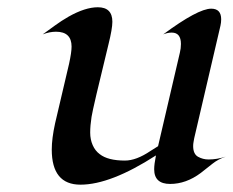

<svg xmlns="http://www.w3.org/2000/svg" viewBox="-20 -499 642 529"><path d="M562 -475.1Q589.4 -475.1 589.4 -445.8Q589.4 -437 587.4 -428.2L515.1 -118.2Q514.2 -112.8 513.2 -107.4Q512.2 -102.1 512.2 -96.7Q512.2 -74.7 525.6 -67.1Q539.1 -59.6 554.7 -59.6Q577.6 -59.6 602.1 -67.4Q581.1 -60.5 565.4 -47.9Q549.8 -35.2 533.2 -22.5Q492.7 7.8 448.7 7.8Q404.8 7.8 404.8 -32.7Q404.8 -46.4 409.7 -70.8Q284.7 9.8 201.7 9.8Q122.6 9.8 122.6 -86.9Q122.6 -117.2 131.8 -159.2L170.4 -323.7Q177.2 -355 177.2 -370.6Q177.2 -411.6 134.3 -411.6Q116.7 -411.6 97.7 -404.3Q113.3 -415.5 131.3 -428.7Q149.4 -441.9 168.9 -453.1Q214.8 -479 249.5 -479Q289.6 -479 289.6 -439Q289.6 -419.9 278.8 -376.5Q235.8 -200.7 232.2 -176.8Q228.5 -152.8 228.5 -133.8Q228.5 -114.7 235.4 -99.1Q242.2 -83.5 254.9 -74.2Q277.3 -56.6 324.2 -56.6Q355.5 -56.6 394.5 -83Q404.8 -89.8 415.5 -96.2L475.6 -354Q478.5 -365.7 478.5 -377.9Q478.5 -409.2 453.1 -409.2Q441.9 -409.2 429.7 -404.3Q525.4 -475.1 562 -475.1Z"/></svg>

Font: Fondamento
Style: Italic
Weight: 400
Italic angle: -12°
Version: Version 1.000